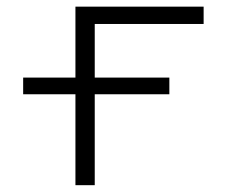

<svg xmlns="http://www.w3.org/2000/svg" viewBox="-20 -542 660 563"><path d="M47.9 -265.6V-314.5H201.2V-522.5H577.1V-471.7H257.8V-314.5H476.6V-265.6H257.8V1H201.2V-265.6Z"/></svg>

Font: Gen Shin Gothic Light
Style: Regular
Weight: 200
Designer: [Source Han Sans]
Ryoko NISHIZUKA  (kana & ideographs); Paul D. Hunt (Latin, Greek & Cyrillic); Wenlong ZHANG  (bopomofo
Version: Version 1.002.20150607